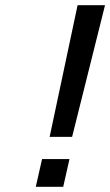

<svg xmlns="http://www.w3.org/2000/svg" viewBox="-20 -715 422 735"><path d="M277 -695H382L256 -191H170ZM117 0 141 -106H246L222 0Z"/></svg>

Font: Coval
Style: Italic
Weight: 400
Foundry: Context Ltd
Version: Version 001.000